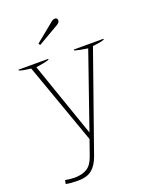

<svg xmlns="http://www.w3.org/2000/svg" viewBox="-161 -782 840 1058"><g transform="rotate(-20 259.0 -252.5)"><path d="M169 -585 162 -595 269 -682Q281 -694 295 -694Q301 -694 305 -690Q309 -686 309 -680Q309 -666 293 -657ZM508 -498V-493Q493 -487 470.5 -484Q448 -481 440 -480L238 93Q221 141 192 165Q163 189 110 189Q67 189 39 183L43 161Q75 167 97 167Q142 167 170.5 149.5Q199 132 215 86L247 -5L78 -480Q70 -481 47.5 -484Q25 -487 10 -493V-498H184V-493Q158 -484 107 -477L259 -39L411 -477Q360 -484 334 -493V-498Z"/></g></svg>

Font: Trirong Thin
Style: Regular
Weight: 250
Designer: Katatrad Team
Foundry: CadsonDemak
Version: Version 1.001